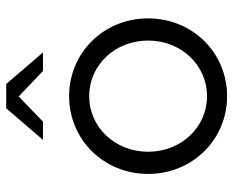

<svg xmlns="http://www.w3.org/2000/svg" viewBox="-88 -670 767 632"><g transform="rotate(-90 296.0 -353.5)"><path d="M379 -596H440L336 -717H256L152 -596H212L295 -676ZM296 10C439 10 552 -104 552 -250C552 -396 439 -510 296 -510C153 -510 40 -396 40 -250C40 -104 153 10 296 10ZM296 -56C194 -56 113 -141 113 -250C113 -359 194 -444 296 -444C398 -444 479 -359 479 -250C479 -141 398 -56 296 -56Z"/></g></svg>

Font: Red Hat Display
Style: Regular
Weight: 400
Designer: Pentagram, MCKL
Foundry: Pentagram, MCKL
Version: Version 1.023